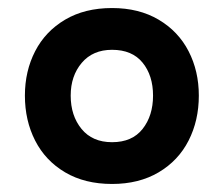

<svg xmlns="http://www.w3.org/2000/svg" viewBox="-20 -733 557 478"><path d="M42 -495Q42 -556 67.5 -605.5Q93 -655 142 -684Q191 -713 259 -713Q326 -713 375 -684Q424 -655 449.5 -605.5Q475 -556 475 -495Q475 -433 449.5 -383Q424 -333 375 -304Q326 -275 259 -275Q191 -275 142 -304Q93 -333 67.5 -383Q42 -433 42 -495ZM361 -495Q361 -545 335 -577Q309 -609 259 -609Q211 -609 183.5 -576.5Q156 -544 156 -495Q156 -445 183 -412Q210 -379 259 -379Q309 -379 335 -412Q361 -445 361 -495Z"/></svg>

Font: Biryani ExtraBold
Style: Regular
Weight: 800
Designer: Dan Reynolds and Mathieu Reguer
Foundry: Dan Reynolds and Mathieu Reguer
Version: Version 1.004; ttfautohint (v1.1) -l 5 -r 5 -G 72 -x 0 -D la